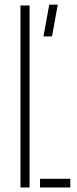

<svg xmlns="http://www.w3.org/2000/svg" viewBox="-20 -824 338 844"><path d="M70 0V-800H110V0ZM156 0V-38H289V0ZM171 -664 196.5 -803.5H234L208.5 -664Z"/></svg>

Font: Big Shoulders Stencil Text Thin
Style: Regular
Weight: 100
Designer: Patric King
Foundry: XO Type Co
Version: Version 2.001